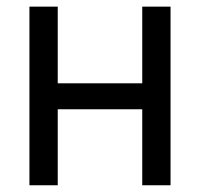

<svg xmlns="http://www.w3.org/2000/svg" viewBox="-20 -550 593 570"><path d="M422.9 -225.6H130.9V-302.7H422.9ZM151.4 0H67.4V-530.3H151.4ZM486.3 0H402.3V-530.3H486.3Z"/></svg>

Font: Pretendard Std Variable
Style: Regular
Weight: 400
Designer: Base glyphs from Inter by Rasmus Andersson; Hangeul glyphs from Noto Sans CJK(Source Han Sans) by Jang Soo-young and Kan
Foundry: Kil Hyung-jin
Version: Version 1.309;Glyphs 3.2 (3225)